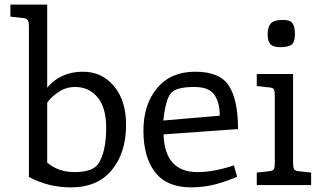

<svg xmlns="http://www.w3.org/2000/svg" viewBox="-20 -800 1397 830"><path d="M184 -780V-421Q242 -490 339 -490Q420 -490 472.5 -428Q525 -366 525 -260Q525 -140 463.5 -65Q402 10 286 10Q189 10 105 -35V-684Q105 -705 100 -713Q95 -721 80 -722L25 -728V-780ZM184 -356V-97Q232 -56 303 -56Q376 -56 403 -89Q439 -141 439 -248Q439 -334 402 -379Q365 -424 305 -424Q265 -424 232.5 -402Q200 -380 184 -356Z M1009 -242 687 -219Q692 -56 834 -56Q904 -56 991 -85L1005 -36Q1003 -35 987 -28.5Q971 -22 955 -16.5Q939 -11 916 -4.5Q893 2 864.5 6Q836 10 806 10Q701 10 650.5 -55.5Q600 -121 600 -235Q600 -348 659 -419Q718 -490 824 -490Q931 -490 970 -428.5Q1009 -367 1009 -242ZM686 -279 930 -300Q930 -356 907 -390Q884 -424 820 -424Q741 -424 718.5 -397Q696 -370 686 -279Z M1247 -480V-98Q1247 -76 1251 -69Q1255 -62 1270 -60L1325 -54V0H1090V-54L1145 -60Q1160 -62 1164 -69Q1168 -76 1168 -98V-384Q1168 -406 1164 -413.5Q1160 -421 1145 -422L1090 -428V-480ZM1255 -653Q1255 -619 1241 -607.5Q1227 -596 1190 -596Q1161 -596 1149 -609Q1137 -622 1137 -650Q1137 -684 1151 -699Q1165 -714 1204 -714Q1234 -714 1244.5 -699.5Q1255 -685 1255 -653Z"/></svg>

Font: Enriqueta
Style: Regular
Weight: 400
Designer: Viviana Monsalve, Gustavo Ibarra
Foundry: Viviana Monsalve, Gustavo Ibarra
Version: Version 1.002